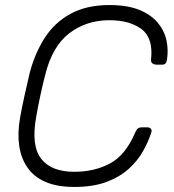

<svg xmlns="http://www.w3.org/2000/svg" viewBox="-20 -730 690 760"><path d="M274 10Q206 10 160 -10Q114 -30 88.5 -67Q63 -104 56 -153.5Q49 -203 59 -261Q66 -302 76.5 -349Q87 -396 97 -439Q117 -517 156 -578.5Q195 -640 258.5 -675Q322 -710 413 -710Q484 -710 531 -691Q578 -672 604.5 -640Q631 -608 639 -570Q647 -532 641 -494Q640 -485 635.5 -479.5Q631 -474 622 -474H599Q591 -474 584 -478.5Q577 -483 578 -495Q587 -580 540 -615Q493 -650 413 -650Q322 -650 254.5 -598.5Q187 -547 159 -434Q138 -352 123 -266Q103 -153 143 -101.5Q183 -50 274 -50Q354 -50 415.5 -83Q477 -116 515 -205Q520 -217 526 -221.5Q532 -226 540 -226H563Q572 -226 577 -220.5Q582 -215 579 -206Q568 -171 547 -133Q526 -95 490.5 -62.5Q455 -30 402 -10Q349 10 274 10Z"/></svg>

Font: Rubik Light
Style: Italic
Weight: 300
Italic angle: -12°
Designer: Hubert and Fischer
Foundry: Hubert and Fischer
Version: Version 2.300;gftools[0.9.30]